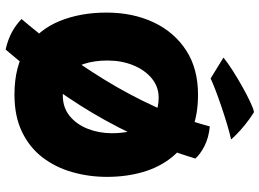

<svg xmlns="http://www.w3.org/2000/svg" viewBox="-146 -764 968 717"><g transform="rotate(90 338.5 -405.0)"><path d="M451.5 -704Q494 -700 525 -684Q556 -668 571.5 -650Q534 -525.5 482.2 -417.8Q430.5 -310 373.2 -220.2Q316 -130.5 261.5 -60.5Q207 9.5 164.5 58.5Q127 50 99.5 35Q72 20 50.5 -1Q102 -61 161 -139.5Q220 -218 276.2 -309.2Q332.5 -400.5 378.5 -500.8Q424.5 -601 451.5 -704ZM333 25.5Q226 25.5 158.2 -19.5Q90.5 -64.5 58.5 -142.2Q26.5 -220 26.5 -318Q26.5 -417 63 -494.2Q99.5 -571.5 167.8 -615.8Q236 -660 333 -660Q413.5 -660 471.5 -634.2Q529.5 -608.5 566.8 -562.2Q604 -516 622 -454Q640 -392 640 -320Q640 -252.5 622.2 -190.2Q604.5 -128 567.5 -79.5Q530.5 -31 472.2 -2.8Q414 25.5 333 25.5ZM335.5 -155Q381.5 -155 413 -181Q444.5 -207 460.8 -249Q477 -291 477 -338.5Q477 -373.5 470.2 -405Q463.5 -436.5 448 -460.8Q432.5 -485 407 -499Q381.5 -513 344 -513Q303.5 -513 272.2 -487.2Q241 -461.5 223.2 -418Q205.5 -374.5 205.5 -322Q205.5 -274 217.5 -236.2Q229.5 -198.5 258.2 -176.8Q287 -155 335.5 -155ZM398.5 -869Q423.5 -853.5 445.5 -835.5Q467.5 -817.5 482 -803Q496.5 -788.5 500 -783.5Q477.5 -778.5 445.5 -769Q413.5 -759.5 379.5 -748Q345.5 -736.5 316.8 -725.5Q288 -714.5 272.5 -707L194.5 -755Q214 -771 243.5 -789.8Q273 -808.5 304.2 -826Q335.5 -843.5 361.2 -855.5Q387 -867.5 398.5 -869Z"/></g></svg>

Font: Grandstander Thin ExtraBold
Style: Regular
Weight: 800
Version: Version 1.200